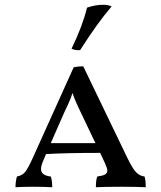

<svg xmlns="http://www.w3.org/2000/svg" viewBox="-20 -783 676 805"><path d="M591 2Q551 0 488 0Q422 0 382 2Q382 -29 388 -43Q411 -46 420.5 -51.5Q430 -57 430 -68Q430 -77 420 -99L400 -142Q256 -142 173 -137L162 -111Q152 -88 152 -75Q152 -47 193 -43Q199 -25 199 2Q161 0 116 0Q77 0 45 2Q45 -22 51 -43Q73 -47 85 -61.5Q97 -76 117 -120L289 -501Q308 -505 329 -505L513 -123Q535 -77 550.5 -61Q566 -45 586 -43Q591 -28 591 2ZM380 -183 320 -309Q294 -362 284 -393Q276 -368 264.5 -343.5Q253 -319 250 -313L193 -183ZM280 -579Q325 -671 345 -751Q380 -763 412 -763Q434 -763 448 -756Q390 -689 316 -573Q295 -571 280 -579Z"/></svg>

Font: Vollkorn SC
Style: Regular
Weight: 400
Designer: Friedrich Althausen
Foundry: Friedrich Althausen
Version: Version 4.015